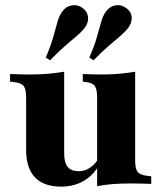

<svg xmlns="http://www.w3.org/2000/svg" viewBox="-20 -702 616 733"><path d="M225 -419.4V-209.7H79.8V-329.8Q79.8 -361.3 70.6 -373.4Q61.3 -385.5 32.3 -388.7L18.5 -390.3V-419.4Q40.3 -418.5 58.1 -418.1Q75.8 -417.7 98.4 -417.7Q135.5 -417.7 165.7 -420.6Q196 -423.4 225 -428.2ZM225 -209.7V-116.1Q225 -81.5 238.3 -64.9Q251.6 -48.4 280.6 -48.4Q309.7 -48.4 333.5 -69.4Q357.3 -90.3 375.8 -137.1L385.5 -128.2Q358.1 -54 315.3 -21.8Q272.6 10.5 213.7 10.5Q146.8 10.5 113.3 -25Q79.8 -60.5 79.8 -129.8V-209.7ZM350.8 0V-209.7H496V-89.5Q496 -58.1 505.2 -46Q514.5 -33.9 542.7 -30.6L557.3 -29V0Q535.5 -0.8 517.7 -1.2Q500 -1.6 477.4 -1.6Q440.3 -1.6 409.7 0.8Q379 3.2 350.8 8.9ZM496 -419.4V-209.7H350.8V-329.8Q350.8 -361.3 341.9 -373.8Q333.1 -386.3 307.3 -388.7L296 -390.3V-419.4Q317.7 -418.5 335.1 -418.1Q352.4 -417.7 372.6 -417.7Q408.1 -417.7 437.9 -420.6Q467.7 -423.4 496 -428.2ZM337.1 -471.8 321 -482.3Q341.1 -528.2 350.4 -562.1Q359.7 -596 366.5 -619.4Q373.4 -642.7 384.7 -658.1Q398.4 -677.4 420.6 -681.5Q442.7 -685.5 462.1 -671Q480.6 -658.1 482.7 -637.9Q484.7 -617.7 471 -597.6Q460.5 -583.1 441.9 -566.9Q423.4 -550.8 397.2 -528.6Q371 -506.5 337.1 -471.8ZM171 -471.8 154.8 -482.3Q174.2 -528.2 183.5 -561.7Q192.7 -595.2 199.6 -619Q206.5 -642.7 217.7 -658.1Q231.5 -677.4 254 -681.5Q276.6 -685.5 296 -671Q313.7 -657.3 316.1 -637.5Q318.5 -617.7 304.8 -597.6Q294.4 -583.1 275.4 -566.9Q256.5 -550.8 230.6 -528.6Q204.8 -506.5 171 -471.8Z"/></svg>

Font: Playfair 5pt SemiExpanded Light Black
Style: Regular
Weight: 900
Version: Version 2.203